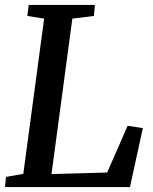

<svg xmlns="http://www.w3.org/2000/svg" viewBox="-20 -763 623 783"><path d="M0.5 0 4.5 -41.5 75 -54 160 -687 91.5 -698 97 -743H367L363 -698L275 -687L190 -53L417 -59.5L500.5 -250L562.5 -240.5L510 0Z"/></svg>

Font: Merriweather 20pt Medium
Style: Italic
Weight: 500
Italic angle: -7.8°
Version: Version 2.101